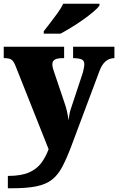

<svg xmlns="http://www.w3.org/2000/svg" viewBox="-23 -786 632 1027"><path d="M19 155Q90 155 132 136.5Q174 118 198 85.5Q222 53 237 12L61 -431Q50 -460 37.5 -467.5Q25 -475 2 -475H-3V-536H320V-475H315Q283 -475 270 -467Q257 -459 257 -442Q257 -432 260 -421Q263 -410 267 -399L320 -242Q330 -214 336 -187Q342 -160 343 -142Q346 -164 349.5 -180Q353 -196 357 -207L417 -388Q420 -396 424 -414Q428 -432 428 -442Q428 -461 415 -467.5Q402 -474 373 -475H368V-536H589V-475H585Q533 -472 509 -406L358 -3Q333 63 310 106.5Q287 150 255 175Q223 200 172.5 210.5Q122 221 42 221H19ZM211 -619Q226 -638 246 -664Q266 -690 285.5 -717Q305 -744 315 -766H509V-756Q500 -743 476.5 -723Q453 -703 422 -681Q391 -659 359 -639.5Q327 -620 301 -606H211Z"/></svg>

Font: Noto Serif Telugu Black
Style: Regular
Weight: 900
Designer: Jelle Bosma - Monotype Design Team
Foundry: Monotype Imaging Inc.
Version: Version 2.005; ttfautohint (v1.8.4.7-5d5b)